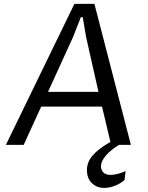

<svg xmlns="http://www.w3.org/2000/svg" viewBox="-20 -735 751 974"><path d="M420.9 128.9Q420.9 108.4 427.7 90.1Q434.6 71.8 449.2 54.4Q463.9 37.1 486.3 20Q508.8 2.9 540 -15.1L497.6 -194.3H189L100.1 0H9.8L357.4 -715.3H459L644 0H583.5Q563.5 12.2 546.9 25.6Q530.3 39.1 518.1 53Q505.9 66.9 499 81.1Q492.2 95.2 492.2 108.9Q492.2 127.4 504.6 139.9Q517.1 152.3 540.5 152.3Q549.3 152.3 560.1 150.6Q570.8 148.9 581.3 146Q591.8 143.1 601.3 139.6Q610.8 136.2 617.2 132.3L611.8 178.2Q591.3 196.3 563.2 207.3Q535.2 218.3 508.3 218.3Q487.8 218.3 471.7 211.2Q455.6 204.1 444.1 192.1Q432.6 180.2 426.8 163.8Q420.9 147.5 420.9 128.9ZM479.5 -269 416.5 -548.3 399.9 -647.9H390.1L351.1 -548.3L223.6 -269Z"/></svg>

Font: Proza Libre
Style: Italic
Weight: 400
Designer: Jasper de Waard
Foundry: Jasper de Waard
Version: Version 1.000; ttfautohint (v1.4.1.8-43bc)